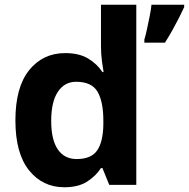

<svg xmlns="http://www.w3.org/2000/svg" viewBox="-20 -780 797 810"><path d="M251 10Q160 10 102.5 -61.5Q45 -133 45 -272Q45 -412 103 -484Q161 -556 255 -556Q314 -556 352 -533Q390 -510 412 -476H417Q414 -492 410 -522.5Q406 -553 406 -585V-760H555V0H441L412 -71H406Q384 -37 347 -13.5Q310 10 251 10ZM303 -109Q365 -109 390 -145.5Q415 -182 416 -255V-271Q416 -351 391.5 -393Q367 -435 301 -435Q252 -435 224 -392.5Q196 -350 196 -270Q196 -190 224 -149.5Q252 -109 303 -109ZM757 -750Q747 -728 734.5 -703.5Q722 -679 707.5 -653Q693 -627 676 -600H589V-613Q595 -633 600.5 -659Q606 -685 611.5 -712Q617 -739 619 -760H757Z"/></svg>

Font: Noto Sans Sundanese
Style: Bold
Weight: 700
Version: Version 2.003